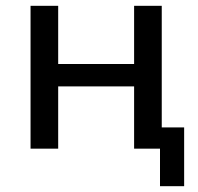

<svg xmlns="http://www.w3.org/2000/svg" viewBox="-20 -511 682 660"><path d="M530 129V0H441V-214H180V0H85V-491H180V-291H441V-491H536V-73H613V129Z"/></svg>

Font: Nunito Sans 10pt Medium
Style: Regular
Weight: 500
Designer: Vernon Adams
Foundry: Vernon Adams
Version: Version 3.101;gftools[0.9.27]